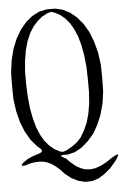

<svg xmlns="http://www.w3.org/2000/svg" viewBox="-60 -807 634 978"><g transform="rotate(-5 257.5 -318.5)"><path d="M499 7.8Q524.4 -5.9 508.8 18.6L497.1 36.1L467.8 70.3L436.5 96.7L405.3 116.2L371.1 127L335.9 127.9L299.8 119.1L265.6 101.6L232.4 75.2L215.8 56.6L202.1 43.9L184.6 30.3L168 19.5L149.4 11.7L130.9 6.8L110.4 4.9L88.9 5.9L65.4 9.8L36.1 18.6Q7.8 21.5 31.2 2L55.7 -14.6L80.1 -25.4L116.2 -37.1Q140.6 -45.9 121.1 -62.5L107.4 -74.2L77.1 -109.4L51.8 -152.3L31.2 -203.1L16.6 -260.7L7.8 -324.2L6.8 -393.6L7.8 -460L16.6 -523.4L31.2 -581.1L51.8 -630.9L77.1 -673.8L107.4 -710L140.6 -737.3L176.8 -755.9L215.8 -764.6H237.3H259.8L296.9 -755.9L334 -737.3L367.2 -710L397.5 -673.8L422.9 -630.9L442.4 -581.1L458 -523.4L466.8 -460L467.8 -390.6L466.8 -324.2L458 -261.7L442.4 -205.1L421.9 -156.2L397.5 -113.3L367.2 -78.1L331.1 -46.9L295.9 -27.3L258.8 -18.6H235.4Q212.9 -18.6 238.3 -3.9L250 2L261.7 14.6L273.4 25.4L295.9 43.9L319.3 56.6L341.8 64.5L366.2 66.4L391.6 63.5L419.9 53.7L450.2 38.1L482.4 16.6ZM386.7 -513.7 377 -566.4 364.3 -612.3 347.7 -651.4 329.1 -683.6 306.6 -710 282.2 -730.5 253.9 -745.1 237.3 -750 219.7 -745.1 191.4 -730.5 166 -710 142.6 -683.6 122.1 -651.4 105.5 -612.3 92.8 -566.4 84 -514.6 79.1 -457V-392.6L82 -328.1L87.9 -269.5L97.7 -217.8L110.4 -171.9L127 -131.8L145.5 -99.6L168 -73.2L192.4 -52.7L219.7 -38.1L235.4 -34.2L253.9 -40L285.2 -57.6L312.5 -78.1L332 -99.6L351.6 -132.8L369.1 -171.9L381.8 -217.8L390.6 -269.5L394.5 -327.1V-391.6L392.6 -456.1Z"/></g></svg>

Font: B2 Hana
Style: Regular
Weight: 500
Version: 2020-08-05; (max)